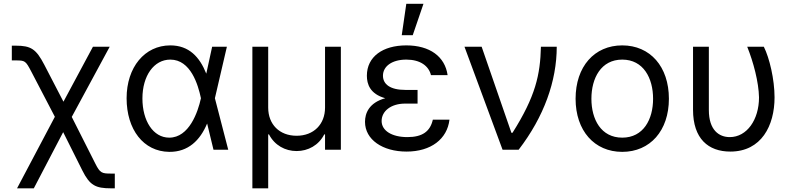

<svg xmlns="http://www.w3.org/2000/svg" viewBox="-20 -793 4199 1017"><path d="M70.3 204.5H159.1L314.6 -93L416.2 110.1C455.6 188.9 486.5 204.5 567.5 204.5H588.1V126.4H567.5C519.2 126.4 509.9 123.2 485.1 73.9L360.1 -173.7L561.1 -545.5H472.3L316.1 -254.3L214.5 -450.3C171.2 -533.4 144.2 -551.1 63.2 -551.1H42.6V-473H63.2C112.9 -473 115.8 -470.9 145.6 -414.1L270.6 -174.4Z M876.4 11.4C976.9 12.4 1039.8 -49.7 1076.7 -137.8H1077.4L1110.8 0H1188.9L1118.3 -272.7L1181.8 -545.5H1103.7L1072.8 -403.4H1072.4C1037.6 -490.8 981.5 -552.6 882.1 -552.6C746.4 -552.6 650.6 -436.8 650.6 -272.7C650.6 -107.2 739.7 9.9 876.4 11.4ZM1044.4 -272.7 1044 -271.3C1028.4 -199.9 981.9 -63.9 876.4 -63.9C791.2 -63.9 734.4 -153.1 734.4 -271.3C734.4 -392 795.5 -477.3 882.1 -477.3C990.4 -477.3 1029.5 -343 1044 -274.1Z M1316.8 204.5H1400.6V-81H1404.8C1434.7 -23.4 1490.4 7.1 1551.1 7.1C1611.9 7.1 1668 -23.4 1697.4 -81H1701.7V0H1785.5V-545.5H1701.7V-223C1701.7 -134.9 1642 -73.9 1551.1 -73.9C1460.2 -73.9 1400.6 -134.2 1400.6 -223V-545.5H1316.8Z M2191.8 -284.1V-316.8H2126.4C2047.2 -316.8 2008.5 -346.6 2008.5 -392C2008.5 -442.5 2057.2 -477.3 2132.1 -477.3C2205.3 -477.3 2251.1 -444.2 2262.8 -394.9H2350.9C2337 -493.6 2256.4 -552.6 2132.1 -552.6C2007.8 -552.6 1923.3 -492.9 1923.3 -392C1923.3 -347.7 1939.6 -295.5 2020.6 -272.7C1933.9 -248.9 1913.4 -192.1 1913.4 -147.7C1913.4 -53.3 2006.7 9.9 2133.5 9.9C2262.8 9.9 2348.7 -56.5 2360.8 -159.1H2272.7C2258.5 -96.6 2217.3 -66.8 2137.8 -66.8C2055.4 -66.8 2001.4 -100.9 2001.4 -152C2001.4 -203.5 2049.7 -244.3 2126.4 -244.3H2191.8ZM2108 -606.5H2166.2L2223 -772.7H2132.1Z M2642 0H2727.3C2861.5 -174.7 2929 -363.6 2929 -545.5H2845.2C2841.6 -397 2816.8 -282.7 2694.6 -89.5H2688.9L2531.2 -545.5H2440.3Z M3275.9 11.4C3423.7 11.4 3523.1 -100.9 3523.1 -269.9C3523.1 -440.3 3423.7 -552.6 3275.9 -552.6C3128.2 -552.6 3028.8 -440.3 3028.8 -269.9C3028.8 -100.9 3128.2 11.4 3275.9 11.4ZM3275.9 -63.9C3163.7 -63.9 3112.6 -160.5 3112.6 -269.9C3112.6 -379.3 3163.7 -477.3 3275.9 -477.3C3388.1 -477.3 3439.3 -379.3 3439.3 -269.9C3439.3 -160.5 3388.1 -63.9 3275.9 -63.9Z M3650.9 -545.5V-211.6C3650.9 -58.2 3731.9 9.9 3848.4 9.9C4013.1 9.9 4082.7 -127.8 4082.7 -277C4082.7 -372.2 4055.8 -485.8 4025.9 -545.5H3937.9C3970.5 -464.5 3998.9 -358 4000.4 -277C4000.4 -159.1 3936.4 -66.8 3845.5 -66.8C3788.7 -66.8 3734.7 -103.7 3734.7 -210.2V-545.5Z"/></svg>

Font: Karasuma Gothic
Style: Regular
Weight: 400
Designer: Rasmus Andersson, Ryoko Nishizuka
Foundry: Genbu
Version: Version 1.00